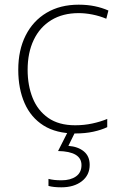

<svg xmlns="http://www.w3.org/2000/svg" viewBox="-20 -626 514 820"><path d="M302 -56Q220 -56 166 -90Q112 -124 85 -185.5Q58 -247 58 -328Q58 -412 89.5 -474.5Q121 -537 179 -571.5Q237 -606 316 -606Q353 -606 384.5 -599.5Q416 -593 443 -581L434 -546Q405 -558 374.5 -564Q344 -570 316 -570Q248 -570 199 -540Q150 -510 124 -455.5Q98 -401 98 -328Q98 -261 119.5 -207.5Q141 -154 186 -122.5Q231 -91 301 -91Q339 -91 374 -98.5Q409 -106 438 -118V-83Q413 -71 378.5 -63.5Q344 -56 302 -56ZM363 78Q363 122 329.5 148Q296 174 242 174Q208 174 187 168V138Q199 141 212 142.5Q225 144 243 144Q281 144 304.5 127.5Q328 111 328 79Q328 21 228 19L271 -66H303L272 -3Q313 0 338 20.5Q363 41 363 78Z"/></svg>

Font: Noto Sans Malayalam UI ExtraLight
Style: Regular
Weight: 200
Designer: Jelle Bosma - Monotype Design Team
Foundry: Monotype Imaging Inc.
Version: Version 2.104; ttfautohint (v1.8.4.7-5d5b)